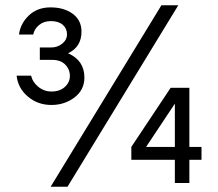

<svg xmlns="http://www.w3.org/2000/svg" viewBox="-20 -694 825 728"><path d="M698 -137H744V-88H698V0H643V-88H478V-137L627 -361H698ZM643 -137V-301L534 -137ZM236 14H172L592 -674H656ZM238 -492Q300 -465 300 -400Q300 -353 262.5 -324.5Q225 -296 175 -296Q123 -296 85.5 -328Q48 -360 43 -407H98Q103 -383 125 -365Q147 -347 175 -347Q207 -347 226 -364.5Q245 -382 245 -406Q245 -431 227.5 -449Q210 -467 178 -467H131V-514H174Q198 -514 216 -528.5Q234 -543 234 -564Q234 -586 218 -600Q202 -614 173 -614Q146 -614 128 -599Q110 -584 106 -563H52Q57 -604 89 -635Q121 -666 172 -666Q223 -666 256 -641.5Q289 -617 289 -574Q289 -516 238 -492Z"/></svg>

Font: Questrial
Style: Regular
Weight: 400
Designer: Joe Prince
Foundry: Joe Prince
Version: Version 1.002